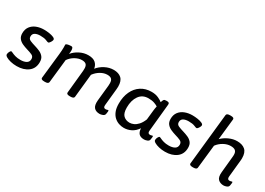

<svg xmlns="http://www.w3.org/2000/svg" viewBox="-8 -1511 3143 2277"><g transform="rotate(30 1563.5 -372.5)"><path d="M195 8Q150 8 111 -1.5Q72 -11 48 -25.5Q24 -40 25 -56Q25 -74 35.5 -93.5Q46 -113 55 -113Q61 -113 79 -104Q97 -95 126.5 -86.5Q156 -78 197 -78Q245 -78 276 -95.5Q307 -113 307 -152Q307 -187 276.5 -201Q246 -215 203 -227Q169 -237 135.5 -252Q102 -267 80.5 -293.5Q59 -320 59 -364Q59 -419 86.5 -456Q114 -493 160.5 -511.5Q207 -530 264 -530Q299 -530 335 -524.5Q371 -519 395.5 -508Q420 -497 419 -481Q419 -472 412 -458Q405 -444 395.5 -433Q386 -422 379 -422Q371 -422 342.5 -434Q314 -446 261 -446Q217 -446 189.5 -430.5Q162 -415 162 -380Q162 -347 193 -333.5Q224 -320 266 -308Q300 -298 333.5 -283.5Q367 -269 389 -242.5Q411 -216 411 -169Q411 -84 350.5 -38Q290 8 195 8Z M1331 7Q1279 7 1253 -22.5Q1227 -52 1233 -120L1255 -336Q1255 -343 1255.5 -352Q1256 -361 1256 -369Q1256 -407 1238.5 -424.5Q1221 -442 1181 -442Q1136 -442 1090.5 -416Q1045 -390 1011 -344L978 -23Q975 2 930 2H919Q873 2 876 -24L907 -336Q907 -345 907.5 -353Q908 -361 908 -369Q908 -407 890.5 -424.5Q873 -442 833 -442Q789 -442 742 -416Q695 -390 664 -345L629 -23Q625 2 581 2H570Q523 2 526 -24L563 -366Q566 -393 567.5 -418.5Q569 -444 569 -460Q569 -472 568.5 -481Q568 -490 568 -499Q568 -508 581.5 -513Q595 -518 611.5 -520Q628 -522 638 -522Q655 -522 660.5 -509Q666 -496 666 -476Q666 -453 662 -428Q698 -473 754.5 -501.5Q811 -530 870 -530Q935 -530 968 -501.5Q1001 -473 1008 -425Q1043 -470 1100 -500Q1157 -530 1218 -530Q1285 -530 1323 -495.5Q1361 -461 1361 -383Q1361 -367 1359 -348L1336 -119Q1331 -77 1363 -77Q1376 -77 1384.5 -80.5Q1393 -84 1397 -84Q1404 -84 1404 -75Q1404 -73 1403.5 -62Q1403 -51 1399 -32Q1395 -11 1371.5 -2Q1348 7 1331 7Z M1661 7Q1628 7 1594 -4Q1560 -15 1531 -40.5Q1502 -66 1484.5 -108.5Q1467 -151 1467 -214Q1467 -308 1500 -379Q1533 -450 1594 -489.5Q1655 -529 1737 -529Q1792 -529 1832.5 -510Q1873 -491 1889 -476Q1899 -507 1907 -516Q1915 -525 1940 -525H1948Q1967 -525 1975 -518Q1983 -511 1981 -494L1944 -119Q1939 -77 1971 -77Q1984 -77 1992.5 -80.5Q2001 -84 2005 -84Q2012 -84 2012 -75Q2012 -73 2011.5 -62Q2011 -51 2007 -32Q2003 -11 1979.5 -2.5Q1956 6 1939 6Q1890 6 1867 -18.5Q1844 -43 1842 -92Q1808 -41 1760.5 -17Q1713 7 1661 7ZM1690 -80Q1716 -80 1745 -92.5Q1774 -105 1801.5 -135Q1829 -165 1850 -217L1864 -349Q1868 -384 1874 -408Q1860 -419 1826 -431.5Q1792 -444 1743 -444Q1661 -444 1617 -382Q1573 -320 1573 -221Q1573 -142 1606.5 -111Q1640 -80 1690 -80Z M2226 8Q2181 8 2142 -1.5Q2103 -11 2079 -25.5Q2055 -40 2056 -56Q2056 -74 2066.5 -93.5Q2077 -113 2086 -113Q2092 -113 2110 -104Q2128 -95 2157.5 -86.5Q2187 -78 2228 -78Q2276 -78 2307 -95.5Q2338 -113 2338 -152Q2338 -187 2307.5 -201Q2277 -215 2234 -227Q2200 -237 2166.5 -252Q2133 -267 2111.5 -293.5Q2090 -320 2090 -364Q2090 -419 2117.5 -456Q2145 -493 2191.5 -511.5Q2238 -530 2295 -530Q2330 -530 2366 -524.5Q2402 -519 2426.5 -508Q2451 -497 2450 -481Q2450 -472 2443 -458Q2436 -444 2426.5 -433Q2417 -422 2410 -422Q2402 -422 2373.5 -434Q2345 -446 2292 -446Q2248 -446 2220.5 -430.5Q2193 -415 2193 -380Q2193 -347 2224 -333.5Q2255 -320 2297 -308Q2331 -298 2364.5 -283.5Q2398 -269 2420 -242.5Q2442 -216 2442 -169Q2442 -84 2381.5 -38Q2321 8 2226 8Z M3028 7Q2981 7 2952.5 -21Q2924 -49 2931 -120L2952 -336Q2953 -345 2953.5 -352.5Q2954 -360 2954 -369Q2954 -407 2934.5 -424.5Q2915 -442 2871 -442Q2823 -442 2774.5 -415Q2726 -388 2695 -345L2660 -23Q2657 2 2612 2H2601Q2578 2 2567.5 -5Q2557 -12 2558 -23L2632 -728Q2635 -753 2681 -753H2692Q2737 -753 2735 -728L2704 -440Q2743 -480 2798.5 -505Q2854 -530 2908 -530Q2979 -530 3018.5 -495.5Q3058 -461 3058 -383Q3058 -374 3057.5 -365.5Q3057 -357 3056 -348L3033 -119Q3029 -77 3060 -77Q3073 -77 3082 -80.5Q3091 -84 3095 -84Q3101 -84 3101 -75Q3101 -73 3100.5 -62Q3100 -51 3096 -32Q3092 -11 3069 -2Q3046 7 3028 7Z"/></g></svg>

Font: Asap Semi Expanded Semi Expanded Medium
Style: Italic
Weight: 500
Width: 6
Italic angle: -6°
Designer: Pablo Cosgaya
Foundry: Omnibus-Type
Version: Version 3.001; ttfautohint (v1.8.4.7-5d5b)